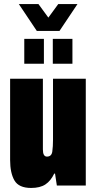

<svg xmlns="http://www.w3.org/2000/svg" viewBox="-20 -917 477 949"><path d="M73 -897H170L219 -830L268 -897H363L274 -764H162ZM100 -602V-725H197V-602ZM241 -602V-725H338V-602ZM134 12Q73 12 51.5 -25Q30 -62 30 -126V-528H192V-178Q192 -143 212 -143Q235 -143 238.5 -168Q242 -193 242 -226V-528H404V0H261L252 -59H248Q231 -23 204.5 -5.5Q178 12 134 12Z"/></svg>

Font: Archivo ExtraCondensed Black
Style: Regular
Weight: 900
Width: 2
Designer: Hector Gatti
Foundry: Omnibus-Type
Version: Version 2.001; ttfautohint (v1.8.3)